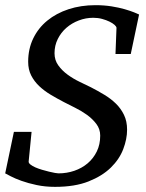

<svg xmlns="http://www.w3.org/2000/svg" viewBox="-25 -707 566 743"><path d="M481 -498H421.9L425.8 -599.1Q425.8 -604 418.5 -610.6Q411.1 -617.2 398.7 -623.3Q386.2 -629.4 370.1 -633.8Q354 -638.2 335.9 -638.2Q307.1 -638.2 280 -627.9Q252.9 -617.7 231.9 -599.4Q210.9 -581.1 198.5 -555.9Q186 -530.8 186 -501Q186 -474.1 200.7 -453.9Q215.3 -433.6 236.8 -418Q258.3 -402.3 282.7 -390.6Q307.1 -378.9 327.1 -369.1Q353.5 -355.5 378.7 -340.3Q403.8 -325.2 423.3 -306.2Q442.9 -287.1 454.8 -262.5Q466.8 -237.8 466.8 -205.1Q466.8 -168.9 451.9 -129.9Q437 -90.8 403.8 -58.3Q370.6 -25.9 317.6 -4.9Q264.6 16.1 188 16.1Q149.4 16.1 116.5 9Q83.5 2 58.3 -7.1Q33.2 -16.1 16.8 -24.7Q0.5 -33.2 -4.9 -36.1L28.8 -196.8H97.2L85.9 -82Q85.4 -76.2 92.8 -70.3Q100.1 -64.5 111.8 -59.3Q123.5 -54.2 137.7 -50Q151.9 -45.9 164.8 -42.7Q177.7 -39.6 187.7 -37.8Q197.8 -36.1 201.2 -36.1Q233.4 -36.1 262.7 -46.1Q292 -56.2 314.2 -75Q336.4 -93.8 349.6 -120.8Q362.8 -147.9 362.8 -182.1Q362.8 -207.5 347.9 -227.3Q333 -247.1 311.3 -262.7Q289.6 -278.3 265.1 -290.3Q240.7 -302.2 222.2 -312Q195.8 -325.7 170.9 -340.6Q146 -355.5 126.7 -373.8Q107.4 -392.1 95.7 -415Q84 -438 84 -467.8Q84 -517.6 103.5 -558.1Q123 -598.6 158 -627.2Q192.9 -655.8 240.5 -671.4Q288.1 -687 344.2 -687Q377.9 -687 406.7 -682.4Q435.5 -677.7 457.5 -671.4Q479.5 -665 493.9 -659.2Q508.3 -653.3 513.2 -650.9Z"/></svg>

Font: Charis SIL Eur
Style: Italic
Weight: 400
Italic angle: -11°
Foundry: SIL International
Version: Version 5.000